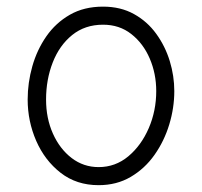

<svg xmlns="http://www.w3.org/2000/svg" viewBox="-20 -536 606 576"><path d="M289.1 -516.1Q341.8 -516.1 381.8 -493.9Q421.9 -471.7 448.7 -434.6Q475.6 -397.5 489.3 -352.8Q502.9 -308.1 502.9 -262.7Q502.9 -212.4 487.8 -162.6Q472.7 -112.8 443.6 -71.5Q414.6 -30.3 372.3 -5.4Q330.1 19.5 275.9 19.5Q209.5 19.5 161.9 -17.6Q114.3 -54.7 88.6 -113.5Q63 -172.4 63 -237.3Q63 -287.6 76.9 -336.9Q90.8 -386.2 118.9 -426.8Q147 -467.3 189.5 -491.7Q231.9 -516.1 289.1 -516.1ZM289.1 -461.9Q234.9 -461.9 196.5 -430.9Q158.2 -399.9 138.2 -348.6Q118.2 -297.4 118.2 -237.3Q118.2 -181.2 138.7 -135.3Q159.2 -89.4 194.8 -62Q230.5 -34.7 275.9 -34.7Q326.2 -34.7 365 -67.1Q403.8 -99.6 426.3 -151.6Q448.7 -203.6 448.7 -262.7Q448.7 -314.9 429.2 -360.4Q409.7 -405.8 374 -433.8Q338.4 -461.9 289.1 -461.9Z"/></svg>

Font: Mikhak-DS2-FD Light
Style: Regular
Weight: 300
Designer: Amin Abedi
Version: Version 3.2